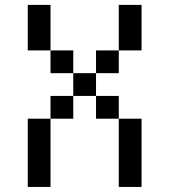

<svg xmlns="http://www.w3.org/2000/svg" viewBox="-20 -565 676 767"><path d="M90.9 -545.5V-363.6H181.8V-545.5ZM454.5 -545.5V-363.6H545.5V-545.5ZM90.9 -90.9V181.8H181.8V-90.9ZM363.6 -363.6V-272.7H454.5V-363.6ZM181.8 -363.6V-272.7H272.7V-363.6ZM272.7 -272.7V-181.8H363.6V-272.7ZM181.8 -181.8V-90.9H272.7V-181.8ZM363.6 -181.8V-90.9H454.5V-181.8ZM454.5 -90.9V181.8H545.5V-90.9Z"/></svg>

Font: Departure Mono
Style: Regular
Weight: 400
Monospace: yes
Designer: Helena Zhang
Version: Version 1.500;Glyphs 3.3.1 (3343)